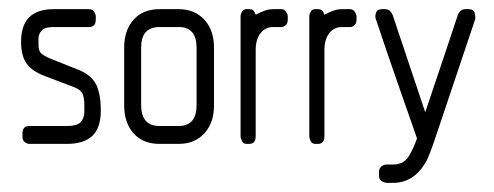

<svg xmlns="http://www.w3.org/2000/svg" viewBox="-20 -314 1077 419"><path d="M126 0H44Q39 0 34 -4Q29 -8 29 -16V-23Q29 -39 44 -39H126Q148 -39 156 -47.5Q164 -56 164 -70V-85Q164 -102 159.5 -110.5Q155 -119 141 -124L78 -148Q49 -159 37.5 -176Q26 -193 26 -223Q26 -294 97 -294H174Q182 -294 185.5 -288.5Q189 -283 189 -278V-271Q189 -255 174 -255H97Q77 -255 70.5 -247Q64 -239 64 -230V-216Q64 -204 69 -198.5Q74 -193 90 -186L153 -161Q181 -149 190.5 -128Q200 -107 200 -73Q200 -35 181.5 -17.5Q163 0 126 0Z M370 0H328Q292 0 271.5 -23Q251 -46 251 -84V-210Q251 -248 271.5 -271Q292 -294 328 -294H370Q405 -294 426 -271Q447 -248 447 -210V-84Q447 -46 426 -23Q405 0 370 0ZM409 -210Q409 -255 370 -255H328Q288 -255 288 -210V-85Q288 -39 328 -39H370Q409 -39 409 -85Z M594 -255H576Q559 -255 548.5 -241.5Q538 -228 538 -205V-17Q538 0 524 0H518Q511 0 508 -6Q505 -12 505 -17V-278Q505 -283 508 -288.5Q511 -294 518 -294H524Q529 -294 532 -292Q535 -290 538 -282Q548 -287 557 -290.5Q566 -294 577 -294H594Q600 -294 604 -288.5Q608 -283 608 -278V-271Q608 -263 603.5 -259Q599 -255 594 -255Z M744 -255H726Q709 -255 698.5 -241.5Q688 -228 688 -205V-17Q688 0 674 0H668Q661 0 658 -6Q655 -12 655 -17V-278Q655 -283 658 -288.5Q661 -294 668 -294H674Q679 -294 682 -292Q685 -290 688 -282Q698 -287 707 -290.5Q716 -294 727 -294H744Q750 -294 754 -288.5Q758 -283 758 -278V-271Q758 -263 753.5 -259Q749 -255 744 -255Z M933 -22Q925 2 919 18Q913 34 908 42Q882 85 838 85H825Q819 85 813 81.5Q807 78 807 68V62Q807 54 812 49.5Q817 45 825 45H838Q861 45 872 27Q883 9 890 -12Q870 -69 846 -138Q822 -207 800 -273Q798 -278 800.5 -286Q803 -294 813 -294H821Q830 -294 835 -285Q837 -281 837 -281L908 -69L954 -206L979 -281Q984 -294 996 -294H1003Q1014 -294 1016 -285.5Q1018 -277 1017 -272Z"/></svg>

Font: Chathura
Style: Bold
Weight: 700
Designer: Appaji Ambarisha Darbha
Foundry: Aditya Fonts
Version: Version 1.001 2016